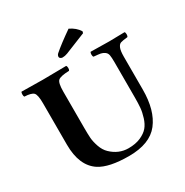

<svg xmlns="http://www.w3.org/2000/svg" viewBox="-189 -987 1110 1151"><g transform="rotate(-30 366.0 -411.5)"><path d="M227.1 -522V-269Q227.1 -227.1 229 -200.4Q231 -173.8 242.9 -138.9Q254.9 -104 277.8 -82Q329.6 -32.2 397 -32.2Q445.8 -32.2 481 -47.6Q516.1 -63 535.2 -85.4Q554.2 -107.9 565.2 -143.1Q576.2 -178.2 578.6 -207.5Q581.1 -236.8 581.1 -276.9V-522Q581.1 -554.2 578.1 -570.6Q575.2 -586.9 562 -595.9Q548.8 -605 535.9 -607.4Q522.9 -609.9 488.8 -612.8Q483.9 -617.7 483.9 -629.9Q483.9 -642.1 488.8 -647Q588.9 -645 616.2 -645Q625 -645 723.1 -647Q728 -642.1 728 -630.1Q728 -618.2 723.1 -612.8Q687 -608.9 674.6 -604.5Q662.1 -600.1 654.1 -581.5Q646 -563 646 -522V-294.9Q646 -150.9 583.5 -70.6Q521 9.8 376 9.8Q238.8 9.8 173.8 -32.2Q86.9 -89.4 86.9 -235.8V-522Q86.9 -581.1 72.5 -595.9Q58.1 -610.8 9.8 -612.8Q5.9 -617.7 5.9 -629.9Q5.9 -642.1 9.8 -647Q109.9 -645 155.8 -645Q220.7 -645 318.8 -647Q323.7 -642.1 324 -630.1Q324.2 -618.2 318.8 -612.8Q258.8 -610.8 242.9 -596.4Q227.1 -582 227.1 -522ZM442.9 -833Q485.8 -813 507.8 -777.8L504.9 -766.1L360.8 -708Q342.8 -701.2 326.2 -701.2Q319.3 -701.2 312.7 -705.6Q306.2 -710 306.2 -715.8Q306.2 -728 315.9 -736.8Q360.8 -775.9 442.9 -833Z"/></g></svg>

Font: Linux Libertine
Style: Bold
Weight: 700
Designer: Philipp H. Poll
Foundry: Philipp H. Poll
Version: Version 5.0.3